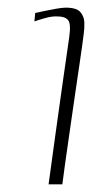

<svg xmlns="http://www.w3.org/2000/svg" viewBox="-20 -482 288 502"><path d="M107 0Q116 -66 125 -131Q134 -196 143 -259.5Q152 -323 161 -385Q166 -420 158 -429.5Q150 -439 131 -439Q116 -440 97 -434.5Q78 -429 70 -426L72 -448Q80 -450 95 -453Q110 -456 126 -459Q142 -462 152 -462Q180 -462 190 -450.5Q200 -439 200.5 -423.5Q201 -408 199 -394Q195 -362 188.5 -318.5Q182 -275 175 -226.5Q168 -178 161.5 -133Q155 -88 150 -52.5Q145 -17 143 0Z"/></svg>

Font: Genos Thin ExtraLight
Style: Italic
Weight: 250
Italic angle: -8°
Version: Version 1.010